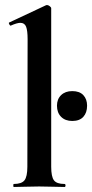

<svg xmlns="http://www.w3.org/2000/svg" viewBox="-20 -745 367 765"><path d="M35 0Q33 0 33 -6Q33 -12 35 -12Q66 -12 77.5 -26.5Q89 -41 89 -81L90 -589Q90 -623 84 -638.5Q78 -654 61 -654Q48 -654 23 -643Q20 -642 17 -648Q14 -654 16 -655L163 -724Q165 -725 167 -725Q172 -725 178 -720.5Q184 -716 184 -712V-81Q184 -41 195 -26.5Q206 -12 237 -12Q241 -12 241 -6Q241 0 237 0Q218 0 191.5 -1Q165 -2 136 -2Q107 -2 81 -1Q55 0 35 0ZM268 -263Q240 -263 223.5 -279.5Q207 -296 207 -324Q207 -350 223.5 -366Q240 -382 268 -382Q297 -382 312 -366Q327 -350 327 -324Q327 -296 312 -279.5Q297 -263 268 -263Z"/></svg>

Font: Cormorant Infant Light
Style: Bold
Weight: 700
Version: Version 4.001